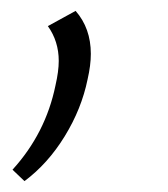

<svg xmlns="http://www.w3.org/2000/svg" viewBox="-20 -140 309 353"><path d="M3 172Q64 105 82 17Q88 -9 88 -28Q88 -64 68 -92L119 -120Q147 -88 147 -41Q147 -20 141 6Q130 60 99 110.5Q68 161 25 193Z"/></svg>

Font: Ysabeau Semilight
Style: Italic
Weight: 300
Italic angle: -12°
Designer: Christian Thalmann (Catharsis Fonts)
Version: Version 0.003